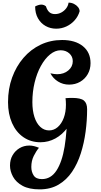

<svg xmlns="http://www.w3.org/2000/svg" viewBox="-20 -1110 765 1459"><path d="M547 -263Q531 -193 492.5 -140Q454 -87 401 -58Q348 -29 287 -29Q214 -29 158 -67.5Q102 -106 71.5 -175Q41 -244 41 -334Q41 -435 72 -520.5Q103 -606 158.5 -670.5Q214 -735 289 -770.5Q364 -806 452 -806Q552 -806 610 -759Q668 -712 668 -630Q668 -584 647 -547Q626 -510 589 -488.5Q552 -467 505 -467Q459 -467 421 -490.5Q383 -514 363 -553Q376 -550 389.5 -548Q403 -546 414 -546Q465 -546 499 -574.5Q533 -603 533 -645Q533 -681 506.5 -704.5Q480 -728 441 -728Q399 -728 360 -696Q321 -664 290.5 -608.5Q260 -553 243 -482.5Q226 -412 226 -334Q226 -270 241.5 -221.5Q257 -173 286 -146Q315 -119 353 -119Q390 -119 419 -144.5Q448 -170 464.5 -214Q481 -258 481 -314Q481 -342 478 -364ZM298 251Q367 251 409.5 185.5Q452 120 471 4Q490 -112 490 -263Q490 -288 486.5 -314Q483 -340 478 -364Q488 -365 503.5 -365.5Q519 -366 529 -366Q593 -366 617.5 -346Q642 -326 642 -280Q642 -196 630.5 -109.5Q619 -23 594 55.5Q569 134 527.5 195.5Q486 257 425 293Q364 329 281 329Q201 329 151.5 302Q102 275 79 233Q56 191 56 148Q56 103 76 69Q96 35 129 15.5Q162 -4 203 -4Q221 -4 239 0.5Q257 5 276 13Q255 38 236.5 75Q218 112 218 159Q218 196 236 223.5Q254 251 298 251ZM247 -1061Q258 -1067 270.5 -1071Q283 -1075 293 -1075Q314 -1075 329 -1062Q339 -1031 355.5 -1017Q372 -1003 398 -1003Q423 -1003 445 -1014.5Q467 -1026 482.5 -1046Q498 -1066 501 -1090Q523 -1090 542 -1080.5Q561 -1071 573 -1056Q585 -1041 585 -1024Q574 -986 547.5 -956Q521 -926 484.5 -909Q448 -892 407 -892Q363 -892 326.5 -912.5Q290 -933 268.5 -971Q247 -1009 247 -1061Z"/></svg>

Font: Merienda ExtraBold
Style: Regular
Weight: 800
Designer: Eduardo Rodriguez Tunni
Foundry: Eduardo Rodriguez Tunni
Version: Version 2.001